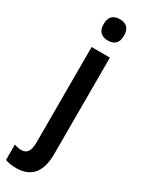

<svg xmlns="http://www.w3.org/2000/svg" viewBox="-289 -784 793 1054"><g transform="rotate(30 107.5 -256.5)"><path d="M59 -685Q59 -753 124 -753Q188 -753 188 -685Q188 -651 171 -634.5Q154 -618 124 -618Q94 -618 76.5 -634.5Q59 -651 59 -685ZM38 240Q-2 240 -32 229V131Q-7 140 14 140Q39 140 52 121.5Q65 103 65 61V-543H181V68Q181 239 38 240Z"/></g></svg>

Font: Noto Sans Khmer UI Condensed SemiBold
Style: Regular
Weight: 600
Width: 3
Designer: Danh Hong and the Monotype Design Team
Foundry: Monotype Imaging Inc.
Version: Version 2.002; ttfautohint (v1.8.4.7-5d5b)